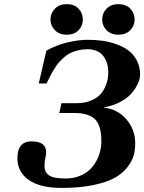

<svg xmlns="http://www.w3.org/2000/svg" viewBox="-20 -901 703 936"><path d="M64.9 -128.9Q64.9 -211.9 133.8 -211.9Q205.1 -211.9 205.1 -158.2Q205.1 -146 200.9 -129.4Q196.8 -112.8 196.8 -90.8Q196.8 -62 218.8 -46.4Q240.7 -30.8 298.8 -30.8Q343.3 -30.8 378.2 -47.4Q413.1 -64 433.3 -90.8Q453.6 -117.7 463.9 -148.7Q474.1 -179.7 474.1 -211.9Q474.1 -236.8 471.4 -255.6Q468.8 -274.4 460.7 -293.2Q452.6 -312 438.7 -323.7Q424.8 -335.4 401.1 -342.8Q377.4 -350.1 345.2 -350.1H269L279.8 -397.9H352.1Q390.6 -397.9 420.2 -409.4Q449.7 -420.9 465.8 -437.3Q481.9 -453.6 491.9 -475.6Q502 -497.6 504.9 -514.9Q507.8 -532.2 507.8 -549.8Q507.8 -571.3 502.2 -590.6Q496.6 -609.9 485.1 -626Q473.6 -642.1 453.6 -651.6Q433.6 -661.1 407.2 -661.1Q382.8 -661.1 361.1 -655.8Q339.4 -650.4 323.2 -642.6Q307.1 -634.8 291.5 -620.8Q275.9 -606.9 265.4 -594.7Q254.9 -582.5 243.2 -563Q231.4 -543.5 224.4 -529.5Q217.3 -515.6 207 -494.1H168.9L206.1 -653.8Q253.4 -681.2 308.3 -694.1Q363.3 -707 407.2 -707Q446.3 -707 481.7 -701.9Q517.1 -696.8 550.8 -684.3Q584.5 -671.9 608.9 -652.8Q633.3 -633.8 648.2 -604Q663.1 -574.2 663.1 -537.1Q663.1 -525.4 658.4 -509.5Q653.8 -493.7 641.1 -472.9Q628.4 -452.1 609.6 -434.1Q590.8 -416 558.8 -400.4Q526.9 -384.8 487.8 -377.9V-376Q553.7 -368.7 596.4 -319.1Q639.2 -269.5 639.2 -201.2Q639.2 -168.9 631.1 -141.1Q623 -113.3 599.1 -83.5Q575.2 -53.7 536.9 -32.7Q498.5 -11.7 432.9 1.7Q367.2 15.1 280.8 15.1Q174.8 15.1 119.9 -23.9Q64.9 -63 64.9 -128.9ZM305.2 -880.9Q341.8 -880.9 362.8 -858.9Q383.8 -836.9 383.8 -806.2Q383.8 -775.4 363 -753.7Q342.3 -731.9 305.2 -731.9Q269 -731.9 247.6 -753.9Q226.1 -775.9 226.1 -806.2Q226.1 -836.4 247.6 -858.6Q269 -880.9 305.2 -880.9ZM557.1 -880.9Q594.2 -880.9 615.2 -858.9Q636.2 -836.9 636.2 -806.2Q636.2 -775.9 615.2 -753.9Q594.2 -731.9 557.1 -731.9Q521 -731.9 499.5 -753.9Q478 -775.9 478 -806.2Q478 -836.4 499.5 -858.6Q521 -880.9 557.1 -880.9Z"/></svg>

Font: Linguistics Pro
Style: Bold Italic
Weight: 700
Italic angle: -12°
Designer: Stefan Peev, Context Ltd
Foundry: Stefan Peev, Context Ltd
Version: Version 001.000